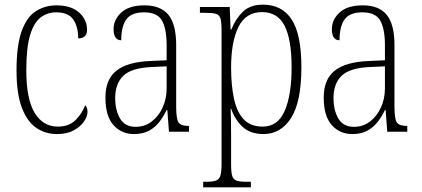

<svg xmlns="http://www.w3.org/2000/svg" viewBox="-20 -566 1812 825"><path d="M225 10Q175 10 136 -16.5Q97 -43 74 -103Q51 -163 51 -263Q51 -371 73 -432Q95 -493 134 -518Q173 -543 223 -543Q285 -543 319.5 -512.5Q354 -482 354 -438Q354 -418 343.5 -409.5Q333 -401 316 -401Q316 -452 294.5 -482.5Q273 -513 222 -513Q183 -513 154 -490.5Q125 -468 109 -414Q93 -360 93 -264Q93 -140 129 -81Q165 -22 228 -22Q277 -22 305 -50.5Q333 -79 346 -114Q356 -105 356 -85Q356 -66 341 -44Q326 -22 297 -6Q268 10 225 10Z M556 10Q502 10 467.5 -28.5Q433 -67 433 -147Q433 -225 480.5 -262.5Q528 -300 627 -304L696 -307V-371Q696 -442 676 -477.5Q656 -513 599 -513Q545 -513 523 -483Q501 -453 501 -393Q468 -393 468 -441Q468 -482 501.5 -512.5Q535 -543 601 -543Q670 -543 703.5 -502.5Q737 -462 737 -372V-107Q737 -54 747.5 -39.5Q758 -25 789 -25H792V0H706L699 -93H696Q683 -66 665 -42.5Q647 -19 620.5 -4.5Q594 10 556 10ZM563 -21Q602 -21 632 -44Q662 -67 679 -104.5Q696 -142 696 -186V-281L631 -278Q544 -274 509.5 -240Q475 -206 475 -145Q475 -92 496 -56.5Q517 -21 563 -21Z M853 239V215H864Q892 215 906.5 210.5Q921 206 926.5 190Q932 174 932 139V-438Q932 -472 927 -487.5Q922 -503 906.5 -507Q891 -511 859 -511H839V-536H967L971 -439H974Q992 -485 1023.5 -515.5Q1055 -546 1110 -546Q1192 -546 1233.5 -482Q1275 -418 1275 -277Q1275 -129 1231 -59.5Q1187 10 1112 10Q1057 10 1024 -19.5Q991 -49 973 -99H971Q972 -81 972.5 -51Q973 -21 973 18V140Q973 175 978 190.5Q983 206 997.5 210.5Q1012 215 1039 215H1058V239ZM1109 -22Q1174 -22 1203.5 -90Q1233 -158 1233 -277Q1233 -396 1203 -455Q1173 -514 1106 -514Q1036 -514 1004.5 -450Q973 -386 973 -276Q973 -199 985.5 -141.5Q998 -84 1027.5 -53Q1057 -22 1109 -22Z M1494 10Q1440 10 1405.5 -28.5Q1371 -67 1371 -147Q1371 -225 1418.5 -262.5Q1466 -300 1565 -304L1634 -307V-371Q1634 -442 1614 -477.5Q1594 -513 1537 -513Q1483 -513 1461 -483Q1439 -453 1439 -393Q1406 -393 1406 -441Q1406 -482 1439.5 -512.5Q1473 -543 1539 -543Q1608 -543 1641.5 -502.5Q1675 -462 1675 -372V-107Q1675 -54 1685.5 -39.5Q1696 -25 1727 -25H1730V0H1644L1637 -93H1634Q1621 -66 1603 -42.5Q1585 -19 1558.5 -4.5Q1532 10 1494 10ZM1501 -21Q1540 -21 1570 -44Q1600 -67 1617 -104.5Q1634 -142 1634 -186V-281L1569 -278Q1482 -274 1447.5 -240Q1413 -206 1413 -145Q1413 -92 1434 -56.5Q1455 -21 1501 -21Z"/></svg>

Font: Noto Serif Bengali Condensed ExtraLight
Style: Regular
Weight: 200
Width: 3
Designer: Juan Bruce, Universal Thirst, Indian Type Foundry and the Monotype Design Team.
Foundry: Monotype Imaging Inc.
Version: Version 2.003; ttfautohint (v1.8.4.7-5d5b)